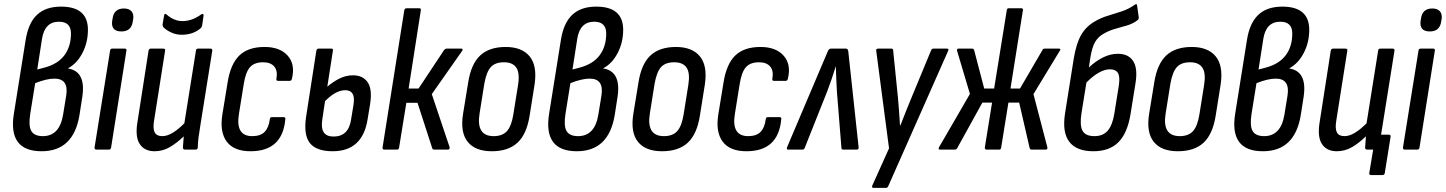

<svg xmlns="http://www.w3.org/2000/svg" viewBox="-20 -723 6989 928"><path d="M181 8Q18 8 47 -173L104 -530Q117 -612 159 -651.5Q201 -691 275 -691Q405 -691 405 -579Q405 -518 378.5 -467Q352 -416 309 -393V-392Q396 -378 378 -256L364 -166Q335 8 181 8ZM160 -387 194 -396Q259 -413 291 -455.5Q323 -498 323 -561Q323 -618 265 -618Q196 -618 183 -535ZM187 -65Q268 -65 285 -169L300 -261Q313 -343 243 -343Q205 -343 150 -321L126 -172Q117 -114 131.5 -89.5Q146 -65 187 -65Z M446 0Q436 0 437 -10L512 -478Q513 -488 522 -488H583Q593 -488 591 -478L517 -10Q515 0 507 0ZM567 -571Q516 -571 522 -621L524 -632Q530 -682 579 -682Q603 -682 615 -669Q627 -656 624 -632L622 -621Q616 -571 567 -571Z M727 8Q678 8 655 -27.5Q632 -63 645 -137L698 -478Q700 -488 709 -488H769Q780 -488 778 -478L725 -142Q718 -102 727.5 -83.5Q737 -65 764 -65Q788 -65 814.5 -81Q841 -97 871 -127L927 -478Q928 -488 937 -488H997Q1007 -488 1006 -478L949 -121Q943 -86 939.5 -58Q936 -30 936 -10Q935 0 926 0H874Q864 0 864 -10Q865 -22 866 -36Q867 -50 868 -64Q835 -32 801 -12Q767 8 727 8ZM858 -555Q833 -555 810 -565Q787 -575 771 -590Q765 -596 766 -607L773 -647Q775 -662 786 -652Q822 -621 862 -621Q908 -621 952 -653Q956 -657 960.5 -655Q965 -653 964 -648L957 -600Q956 -596 954.5 -592.5Q953 -589 948 -585Q912 -555 858 -555Z M1191 8Q1110 8 1075.5 -39Q1041 -86 1055 -171L1080 -324Q1094 -413 1136.5 -454.5Q1179 -496 1259 -496Q1333 -496 1370.5 -454Q1408 -412 1391 -342Q1388 -332 1380 -332H1325Q1314 -332 1316 -342Q1323 -381 1305.5 -401.5Q1288 -422 1252 -422Q1209 -422 1188 -398Q1167 -374 1158 -316L1135 -173Q1117 -65 1199 -65Q1239 -65 1259 -85.5Q1279 -106 1284 -146Q1285 -157 1294 -157H1351Q1361 -157 1359 -146Q1345 8 1191 8Z M1588 8Q1508 8 1477 -32.5Q1446 -73 1460 -162L1509 -478Q1511 -488 1520 -488H1582Q1591 -488 1589 -478L1562 -304Q1590 -328 1621 -343.5Q1652 -359 1686 -359Q1734 -359 1757 -325.5Q1780 -292 1769 -221L1757 -148Q1733 8 1588 8ZM1538 -147Q1524 -63 1592 -63Q1665 -63 1677 -146L1689 -219Q1694 -255 1683.5 -271Q1673 -287 1649 -287Q1624 -287 1599 -272.5Q1574 -258 1551 -234Z M2210 -488Q2215 -488 2216 -484.5Q2217 -481 2213 -476L2067 -268L2153 -12Q2155 0 2145 0H2078Q2071 0 2069 -7L1998 -226H1944L1909 -10Q1908 0 1899 0H1837Q1828 0 1829 -10L1934 -673Q1936 -683 1945 -683H2007Q2016 -683 2014 -673L1955 -295H2003L2127 -482Q2133 -488 2139 -488Z M2357 8Q2277 8 2240.5 -37.5Q2204 -83 2218 -172L2243 -325Q2257 -414 2301 -455Q2345 -496 2424 -496Q2502 -496 2539.5 -451Q2577 -406 2564 -316L2540 -165Q2526 -75 2481.5 -33.5Q2437 8 2357 8ZM2366 -65Q2408 -65 2430 -89Q2452 -113 2461 -169L2484 -313Q2493 -370 2475.5 -396Q2458 -422 2416 -422Q2373 -422 2352 -398.5Q2331 -375 2321 -319L2298 -175Q2280 -65 2366 -65Z M2768 8Q2605 8 2634 -173L2691 -530Q2704 -612 2746 -651.5Q2788 -691 2862 -691Q2992 -691 2992 -579Q2992 -518 2965.5 -467Q2939 -416 2896 -393V-392Q2983 -378 2965 -256L2951 -166Q2922 8 2768 8ZM2747 -387 2781 -396Q2846 -413 2878 -455.5Q2910 -498 2910 -561Q2910 -618 2852 -618Q2783 -618 2770 -535ZM2774 -65Q2855 -65 2872 -169L2887 -261Q2900 -343 2830 -343Q2792 -343 2737 -321L2713 -172Q2704 -114 2718.5 -89.5Q2733 -65 2774 -65Z M3180 8Q3100 8 3063.5 -37.5Q3027 -83 3041 -172L3066 -325Q3080 -414 3124 -455Q3168 -496 3247 -496Q3325 -496 3362.5 -451Q3400 -406 3387 -316L3363 -165Q3349 -75 3304.5 -33.5Q3260 8 3180 8ZM3189 -65Q3231 -65 3253 -89Q3275 -113 3284 -169L3307 -313Q3316 -370 3298.5 -396Q3281 -422 3239 -422Q3196 -422 3175 -398.5Q3154 -375 3144 -319L3121 -175Q3103 -65 3189 -65Z M3588 8Q3507 8 3472.5 -39Q3438 -86 3452 -171L3477 -324Q3491 -413 3533.5 -454.5Q3576 -496 3656 -496Q3730 -496 3767.5 -454Q3805 -412 3788 -342Q3785 -332 3777 -332H3722Q3711 -332 3713 -342Q3720 -381 3702.5 -401.5Q3685 -422 3649 -422Q3606 -422 3585 -398Q3564 -374 3555 -316L3532 -173Q3514 -65 3596 -65Q3636 -65 3656 -85.5Q3676 -106 3681 -146Q3682 -157 3691 -157H3748Q3758 -157 3756 -146Q3742 8 3588 8Z M3788 0Q3781 0 3784 -11L3981 -475Q3986 -488 3996 -488H4069Q4078 -488 4080 -475L4130 -11Q4131 0 4121 0H4055Q4047 0 4047 -7L4025 -281Q4023 -310 4022 -341Q4021 -372 4020 -401H4019Q4010 -371 3999.5 -340.5Q3989 -310 3978 -281L3869 -7Q3866 0 3859 0Z M4202 185Q4192 185 4196 174L4277 -6L4215 -478Q4213 -488 4225 -488H4288Q4297 -488 4297 -479L4320 -252Q4323 -219 4325.5 -185Q4328 -151 4330 -117H4332Q4345 -150 4358.5 -184.5Q4372 -219 4386 -252L4480 -479Q4483 -488 4492 -488H4556Q4568 -488 4563 -478L4274 175Q4270 185 4263 185Z M4523 0Q4513 0 4519 -12L4668 -269L4606 -477Q4604 -482 4606.5 -485Q4609 -488 4613 -488H4678Q4685 -488 4688 -482L4737 -295H4785L4846 -673Q4847 -683 4855 -683H4917Q4926 -683 4924 -673L4864 -295H4910L5019 -482Q5021 -488 5030 -488H5098Q5110 -488 5102 -477L4975 -268L5042 -12Q5045 0 5034 0H4967Q4959 0 4957 -6L4906 -227H4854L4819 -10Q4818 0 4810 0H4748Q4740 0 4740 -10L4775 -227H4728L4606 -6Q4602 0 4595 0Z M5264 8Q5183 8 5148 -38Q5113 -84 5128 -177L5170 -441Q5182 -513 5205.5 -554Q5229 -595 5271 -619Q5301 -637 5335 -647Q5369 -657 5403 -668.5Q5437 -680 5466 -701Q5476 -706 5476 -696L5484 -639Q5484 -630 5479 -626Q5457 -609 5429 -600.5Q5401 -592 5371.5 -584Q5342 -576 5316 -561Q5288 -546 5273 -520Q5258 -494 5250 -444L5243 -397Q5276 -428 5311.5 -445.5Q5347 -463 5383 -463Q5435 -463 5457.5 -427Q5480 -391 5468 -319L5444 -170Q5429 -79 5385.5 -35.5Q5342 8 5264 8ZM5207 -175Q5198 -116 5212.5 -90.5Q5227 -65 5270 -65Q5311 -65 5334 -91.5Q5357 -118 5366 -174L5388 -312Q5394 -354 5383 -371Q5372 -388 5345 -388Q5319 -388 5289.5 -371Q5260 -354 5231 -324Z M5673 8Q5593 8 5556.5 -37.5Q5520 -83 5534 -172L5559 -325Q5573 -414 5617 -455Q5661 -496 5740 -496Q5818 -496 5855.5 -451Q5893 -406 5880 -316L5856 -165Q5842 -75 5797.5 -33.5Q5753 8 5673 8ZM5682 -65Q5724 -65 5746 -89Q5768 -113 5777 -169L5800 -313Q5809 -370 5791.5 -396Q5774 -422 5732 -422Q5689 -422 5668 -398.5Q5647 -375 5637 -319L5614 -175Q5596 -65 5682 -65Z M6084 8Q5921 8 5950 -173L6007 -530Q6020 -612 6062 -651.5Q6104 -691 6178 -691Q6308 -691 6308 -579Q6308 -518 6281.5 -467Q6255 -416 6212 -393V-392Q6299 -378 6281 -256L6267 -166Q6238 8 6084 8ZM6063 -387 6097 -396Q6162 -413 6194 -455.5Q6226 -498 6226 -561Q6226 -618 6168 -618Q6099 -618 6086 -535ZM6090 -65Q6171 -65 6188 -169L6203 -261Q6216 -343 6146 -343Q6108 -343 6053 -321L6029 -172Q6020 -114 6034.5 -89.5Q6049 -65 6090 -65Z M6441 8Q6392 8 6369 -27.5Q6346 -63 6359 -137L6412 -478Q6414 -488 6423 -488H6483Q6494 -488 6492 -478L6439 -142Q6432 -102 6441.5 -83.5Q6451 -65 6478 -65Q6502 -65 6528.5 -81Q6555 -97 6585 -127L6641 -478Q6642 -488 6651 -488H6711Q6721 -488 6720 -478L6663 -121Q6658 -94 6655 -71L6656 -72H6693Q6703 -72 6701 -61L6673 114Q6671 123 6662 123H6607Q6597 123 6598 114L6617 0H6588Q6578 0 6578 -10Q6579 -22 6580 -36Q6581 -50 6582 -64Q6549 -32 6515 -12Q6481 8 6441 8Z M6770 0Q6760 0 6761 -10L6836 -478Q6837 -488 6846 -488H6907Q6917 -488 6915 -478L6841 -10Q6839 0 6831 0ZM6891 -571Q6840 -571 6846 -621L6848 -632Q6854 -682 6903 -682Q6927 -682 6939 -669Q6951 -656 6948 -632L6946 -621Q6940 -571 6891 -571Z"/></svg>

Font: Sofia Sans Condensed Medium
Style: Italic
Weight: 500
Italic angle: -9°
Designer: Botio Nikoltchev, Ani Petrova
Foundry: lettersoup
Version: Version 4.101; ttfautohint (v1.8.4.7-5d5b)